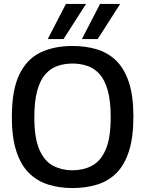

<svg xmlns="http://www.w3.org/2000/svg" viewBox="-20 -943 734 973"><path d="M347 10Q280 10 223.5 -8Q167 -26 126 -67Q85 -108 62.5 -177.5Q40 -247 40 -350Q40 -488 78.5 -566.5Q117 -645 186 -677.5Q255 -710 347 -710Q416 -710 472.5 -692.5Q529 -675 570 -634.5Q611 -594 633.5 -525Q656 -456 656 -352Q656 -247 633.5 -177Q611 -107 570 -66Q529 -25 472 -7.5Q415 10 347 10ZM347 -80Q401 -80 445 -102.5Q489 -125 515 -183.5Q541 -242 541 -350Q541 -432 526 -485Q511 -538 484.5 -567.5Q458 -597 422.5 -609Q387 -621 347 -621Q307 -621 272 -609Q237 -597 210.5 -567.5Q184 -538 169 -484.5Q154 -431 154 -349Q154 -242 180 -183.5Q206 -125 250 -102.5Q294 -80 347 -80ZM395 -745 487 -923H589L475 -745ZM222 -745 314 -923H416L302 -745Z"/></svg>

Font: Georama Medium
Style: Regular
Weight: 500
Designer: Jean-Baptiste Levee
Foundry: Production Type
Version: Version 1.000